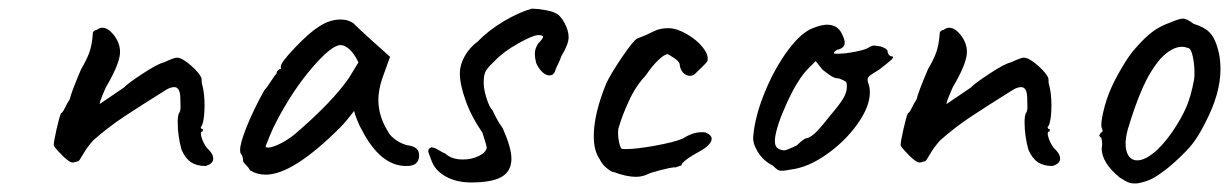

<svg xmlns="http://www.w3.org/2000/svg" viewBox="-20 -429 2836 443"><path d="M399 -83Q390 -115 390 -147Q390 -162 393 -168Q397 -172 396.5 -185.5Q396 -199 396 -205Q395 -228 382 -228Q373 -228 362 -221Q306 -186 268 -161Q230 -136 195 -105Q181 -89 174 -77Q167 -65 164 -60.5Q161 -56 156 -56Q150 -54 148 -54Q143 -54 136 -59.5Q129 -65 127 -67Q123 -71 114 -80.5Q105 -90 104 -94Q104 -102 110.5 -131Q117 -160 121 -168Q124 -168 130 -180.5Q136 -193 141 -200Q144 -215 167 -269Q181 -293 186.5 -309Q192 -325 194 -349V-351Q194 -355 197 -357.5Q200 -360 203 -360Q210 -365 216 -365Q229 -365 242 -349Q257 -330 257 -309Q257 -283 224 -227Q221 -220 215.5 -207Q210 -194 210 -189L266 -227Q274 -236 309 -259Q344 -282 358 -285Q382 -296 388 -296Q400 -296 420.5 -278Q441 -260 445 -248Q445 -237 447 -232Q452 -212 452 -185Q452 -167 449.5 -152.5Q447 -138 443 -136Q443 -135 444 -133Q445 -131 448 -131V-126Q440 -126 446 -109Q452 -92 462 -83Q472 -73 472 -63Q472 -51 454 -46Q434 -46 421 -54.5Q408 -63 399 -83Z M541 -57Q541 -68 536 -74Q534 -76 534 -83Q534 -99 549.5 -137.5Q565 -176 590 -221Q596 -227 605.5 -242Q615 -257 618 -259Q618 -263 621 -266.5Q624 -270 628 -270V-276Q628 -285 661 -319.5Q694 -354 715 -367Q740 -384 766 -384Q784 -384 797 -374Q802 -368 843 -331L880 -298L862 -248Q853 -221 853 -199Q853 -161 875 -126Q880 -115 895 -105Q910 -95 925 -93Q947 -89 947 -71Q947 -51 929 -47Q925 -46 917 -46Q858 -46 815 -129Q811 -135 804.5 -151Q798 -167 797 -173Q791 -165 782 -154Q773 -143 765 -135Q656 -26 593 -26Q573 -26 557 -36Q554 -42 547.5 -48.5Q541 -55 541 -57ZM661 -120Q747 -194 785 -249L807 -285Q797 -306 786 -315.5Q775 -325 766 -325Q745 -325 700 -272.5Q655 -220 618 -149Q609 -132 602 -114.5Q595 -97 593 -92Q593 -87 603.5 -89Q614 -91 629.5 -99Q645 -107 661 -120Z M975 -60Q968 -78 968 -80Q968 -86 975 -89Q982 -89 991.5 -83Q1001 -77 1007 -75Q1022 -61 1048 -61Q1068 -61 1084.5 -69Q1101 -77 1103 -88Q1103 -93 1093 -123Q1068 -159 1054.5 -196.5Q1041 -234 1041 -260Q1041 -279 1052 -299Q1063 -319 1082 -333Q1107 -359 1142.5 -380Q1178 -401 1207 -409Q1219 -409 1236.5 -406Q1254 -403 1261 -399Q1272 -395 1282 -377Q1292 -359 1292 -343Q1292 -327 1275 -299Q1273 -292 1267 -280Q1261 -268 1261 -265Q1257 -255 1248 -255Q1239 -255 1230.5 -263.5Q1222 -272 1217 -284Q1214 -296 1214 -305Q1214 -317 1222 -329Q1233 -340 1233 -344Q1233 -348 1222 -348Q1210 -348 1176 -329Q1142 -310 1122 -289Q1104 -272 1100 -263.5Q1096 -255 1096 -238Q1096 -223 1102.5 -202.5Q1109 -182 1116 -175Q1118 -171 1124.5 -158Q1131 -145 1140 -133Q1160 -88 1160 -63Q1160 -34 1137.5 -21Q1115 -8 1067 -8Q1033 -8 1008 -22Q983 -36 975 -60Z M1447 -21Q1426 -21 1396 -32Q1391 -32 1380 -41Q1369 -50 1364 -61Q1350 -81 1350 -115Q1350 -166 1379 -237Q1390 -260 1415.5 -297.5Q1441 -335 1450 -340Q1453 -341 1464 -345.5Q1475 -350 1489 -357Q1503 -364 1522 -364Q1541 -364 1564.5 -350.5Q1588 -337 1602 -319Q1616 -301 1612 -288Q1611 -285 1600.5 -275Q1590 -265 1584 -259Q1579 -254 1572 -254Q1563 -254 1556 -261.5Q1549 -269 1548 -282Q1546 -288 1535.5 -295Q1525 -302 1521 -304Q1513 -304 1498.5 -290Q1484 -276 1470 -255Q1447 -231 1431 -196Q1415 -161 1408 -136Q1406 -132 1406 -122Q1406 -111 1408.5 -100Q1411 -89 1414 -86Q1416 -85 1424 -85Q1447 -85 1489.5 -92.5Q1532 -100 1555 -109Q1578 -124 1599 -124Q1606 -124 1609 -123Q1622 -117 1622 -109Q1622 -95 1593 -79Q1576 -70 1564 -61Q1552 -52 1552 -47Q1550 -47 1544 -44.5Q1538 -42 1536 -43Q1525 -42 1502 -36Q1479 -30 1472 -26Q1460 -21 1447 -21Z M1784 -35Q1778 -35 1774 -37.5Q1770 -40 1763 -47Q1741 -58 1728.5 -78.5Q1716 -99 1718 -115Q1722 -161 1744.5 -216Q1767 -271 1798 -313Q1829 -355 1858 -365Q1876 -372 1888 -372Q1912 -372 1922 -352Q1929 -338 1929 -331Q1929 -319 1915 -315Q1912 -315 1908 -312Q1904 -309 1904 -306Q1905 -305 1913 -305Q1930 -305 1955 -310Q1980 -315 1987 -321Q1993 -324 1997 -324L2011 -322Q2028 -317 2028 -310Q2028 -306 2031 -302.5Q2034 -299 2038 -299Q2044 -298 2036.5 -291Q2029 -284 2008 -268Q2003 -265 1993.5 -259Q1984 -253 1982.5 -249Q1981 -245 1983 -238Q1987 -229 1987 -216Q1987 -183 1958.5 -143Q1930 -103 1887.5 -73Q1845 -43 1806 -38Q1791 -35 1784 -35ZM1819 -94Q1832 -107 1840 -110Q1847 -110 1859 -120.5Q1871 -131 1896 -163Q1915 -185 1924.5 -200Q1934 -215 1934 -229Q1934 -235 1933 -238Q1932 -241 1926.5 -243.5Q1921 -246 1916 -248Q1907 -248 1899.5 -252.5Q1892 -257 1878 -268L1862 -288L1845 -271Q1821 -247 1796 -192.5Q1771 -138 1768 -108Q1767 -94 1772.5 -88.5Q1778 -83 1789 -82Q1795 -82 1819 -94Z M2353 -83Q2344 -115 2344 -147Q2344 -162 2347 -168Q2351 -172 2350.5 -185.5Q2350 -199 2350 -205Q2349 -228 2336 -228Q2327 -228 2316 -221Q2260 -186 2222 -161Q2184 -136 2149 -105Q2135 -89 2128 -77Q2121 -65 2118 -60.5Q2115 -56 2110 -56Q2104 -54 2102 -54Q2097 -54 2090 -59.5Q2083 -65 2081 -67Q2077 -71 2068 -80.5Q2059 -90 2058 -94Q2058 -102 2064.5 -131Q2071 -160 2075 -168Q2078 -168 2084 -180.5Q2090 -193 2095 -200Q2098 -215 2121 -269Q2135 -293 2140.5 -309Q2146 -325 2148 -349V-351Q2148 -355 2151 -357.5Q2154 -360 2157 -360Q2164 -365 2170 -365Q2183 -365 2196 -349Q2211 -330 2211 -309Q2211 -283 2178 -227Q2175 -220 2169.5 -207Q2164 -194 2164 -189L2220 -227Q2228 -236 2263 -259Q2298 -282 2312 -285Q2336 -296 2342 -296Q2354 -296 2374.5 -278Q2395 -260 2399 -248Q2399 -237 2401 -232Q2406 -212 2406 -185Q2406 -167 2403.5 -152.5Q2401 -138 2397 -136Q2397 -135 2398 -133Q2399 -131 2402 -131V-126Q2394 -126 2400 -109Q2406 -92 2416 -83Q2426 -73 2426 -63Q2426 -51 2408 -46Q2388 -46 2375 -54.5Q2362 -63 2353 -83Z M2564 -19Q2521 -54 2522 -88Q2523 -91 2523 -97Q2523 -103 2522 -106.5Q2521 -110 2521 -111Q2517 -114 2516.5 -115.5Q2516 -117 2517.5 -119Q2519 -121 2520 -123Q2524 -124 2524 -127Q2524 -130 2522 -134Q2519 -142 2525.5 -170.5Q2532 -199 2543 -224Q2551 -243 2568.5 -273Q2586 -303 2601 -319Q2622 -343 2639.5 -356Q2657 -369 2680 -377Q2701 -386 2709 -386Q2719 -386 2734 -374Q2758 -367 2770.5 -354.5Q2783 -342 2790 -316Q2796 -295 2796 -269Q2796 -213 2761 -146Q2743 -110 2726 -90.5Q2709 -71 2679 -45Q2658 -28 2642.5 -19Q2627 -10 2605 -6Q2593 -5 2585.5 -7.5Q2578 -10 2564 -19ZM2735 -245Q2736 -249 2736 -261Q2736 -281 2732 -299Q2728 -317 2722 -318Q2714 -321 2707 -321Q2684 -321 2658 -294Q2634 -266 2616.5 -226.5Q2599 -187 2582 -130Q2577 -110 2577 -98Q2577 -80 2584 -69.5Q2591 -59 2604 -59Q2620 -59 2641 -75.5Q2662 -92 2685 -125Q2706 -156 2717 -181.5Q2728 -207 2735 -245Z"/></svg>

Font: Caveat
Style: Regular
Weight: 400
Designer: Pablo Impallari
Foundry: Pablo Impallari
Version: Version 1.500; ttfautohint (v1.6)